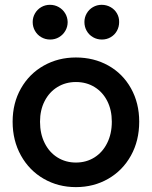

<svg xmlns="http://www.w3.org/2000/svg" viewBox="-20 -766 628 794"><path d="M32.2 -262.7Q32.2 -339.8 66.7 -400.4Q101.1 -460.9 160.9 -494.6Q220.7 -528.3 293.9 -528.3Q368.2 -528.3 428 -494.9Q487.8 -461.4 521.7 -400.6Q555.7 -339.8 555.7 -262.7Q555.7 -184.1 521.5 -122.6Q487.3 -61 427.5 -26.6Q367.7 7.8 293.9 7.8Q220.7 7.8 160.9 -26.6Q101.1 -61 66.7 -122.8Q32.2 -184.6 32.2 -262.7ZM442.4 -262.7Q442.4 -311 423.6 -348.1Q404.8 -385.3 371.1 -406Q337.4 -426.8 293.9 -426.8Q251.5 -426.8 217.8 -406.2Q184.1 -385.7 164.8 -348.4Q145.5 -311 145.5 -262.7Q145.5 -212.9 164.6 -174.6Q183.6 -136.2 217.5 -115Q251.5 -93.8 293.9 -93.8Q336.9 -93.8 370.6 -115Q404.3 -136.2 423.3 -174.6Q442.4 -212.9 442.4 -262.7ZM329.1 -674.8Q329.1 -694.3 338.6 -710.7Q348.1 -727.1 364.5 -736.6Q380.9 -746.1 400.4 -746.1Q420.4 -746.1 437.3 -736.6Q454.1 -727.1 463.6 -710.7Q473.1 -694.3 472.7 -674.8Q472.7 -654.8 463.4 -638.2Q454.1 -621.6 437.7 -612.1Q421.4 -602.5 401.4 -602.5Q381.3 -602.5 364.7 -612.1Q348.1 -621.6 338.6 -638.2Q329.1 -654.8 329.1 -674.8ZM115.2 -674.8Q115.2 -694.3 124.8 -710.7Q134.3 -727.1 150.6 -736.6Q167 -746.1 186.5 -746.1Q206.5 -746.1 223.1 -736.6Q239.7 -727.1 249.5 -710.9Q259.3 -694.8 259.8 -674.8Q259.8 -654.8 250 -638.2Q240.2 -621.6 223.9 -612.1Q207.5 -602.5 187.5 -602.5Q167.5 -602.5 150.9 -612.1Q134.3 -621.6 124.8 -638.2Q115.2 -654.8 115.2 -674.8Z"/></svg>

Font: Reddit Sans Vanilla SemiBold
Style: Regular
Weight: 600
Designer: Stephen Hutchings
Foundry: Reddit
Version: Version 1.013